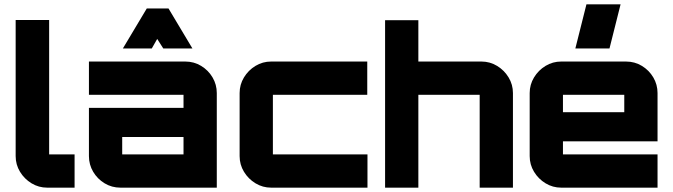

<svg xmlns="http://www.w3.org/2000/svg" viewBox="-20 -863 3097 883"><path d="M197 0Q158 0 125 -20Q92 -40 72 -73Q52 -106 52 -145V-771H206V-153Q206 -153 206 -153Q206 -153 206 -153H323V0H197Z M534 0Q494 0 461 -20Q428 -40 408.5 -73Q389 -106 389 -145V-367H824V-427Q824 -427 824 -427Q824 -427 824 -427H389V-580H832Q872 -580 905 -560Q938 -540 957.5 -507Q977 -474 977 -435V0ZM542 -153H824V-233H542V-153Q542 -153 542 -153Q542 -153 542 -153ZM545 -640 655 -824H755L865 -640H731L703 -684L678 -640Z M1227 0Q1188 0 1155 -20Q1122 -40 1102 -73Q1082 -106 1082 -145V-435Q1082 -474 1102 -507Q1122 -540 1155 -560Q1188 -580 1227 -580H1669V-427H1235Q1235 -427 1235 -427Q1235 -427 1235 -427V-153Q1235 -153 1235 -153Q1235 -153 1235 -153H1670V0H1227Z M1751 0V-770H1904V-580H2194Q2233 -580 2266 -560Q2299 -540 2319 -507Q2339 -474 2339 -435V0H2186V-427Q2186 -427 2186 -427Q2186 -427 2186 -427H1904Q1904 -427 1904 -427Q1904 -427 1904 -427V0Z M2561 0Q2522 0 2489 -20Q2456 -40 2436 -73Q2416 -106 2416 -145V-435Q2416 -474 2436 -507Q2456 -540 2489 -560Q2522 -580 2561 -580H2859Q2899 -580 2932 -560Q2965 -540 2984.5 -507Q3004 -474 3004 -435V-213H2569V-153Q2569 -153 2569 -153Q2569 -153 2569 -153H3004V0H2561ZM2569 -347H2851V-427Q2851 -427 2851 -427Q2851 -427 2851 -427H2569Q2569 -427 2569 -427Q2569 -427 2569 -427ZM2626 -640 2677 -843H2834L2783 -640Z"/></svg>

Font: Orbitron Black
Style: Regular
Weight: 900
Designer: Matt McInerney
Foundry: The League of Moveable Type
Version: Version 2.001